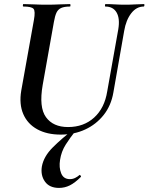

<svg xmlns="http://www.w3.org/2000/svg" viewBox="-20 -645 727 940"><path d="M559 -501Q568 -554 551 -583.5Q534 -613 496 -613Q493 -613 494 -619Q495 -625 496 -625Q519 -625 542.5 -623.5Q566 -622 594 -622Q619 -622 642.5 -623.5Q666 -625 684 -625Q688 -625 687 -619Q686 -613 684 -613Q648 -613 622.5 -580Q597 -547 588 -494L535 -192Q524 -128 487.5 -82Q451 -36 397 -11Q343 14 277 14Q210 14 162.5 -12Q115 -38 94 -86.5Q73 -135 84 -201L146 -547Q154 -591 144 -602Q134 -613 95 -613Q91 -613 92 -619Q93 -625 94 -625Q118 -625 147 -623.5Q176 -622 207 -622Q242 -622 271.5 -623.5Q301 -625 323 -625Q325 -625 325 -619Q325 -613 323 -613Q295 -613 279.5 -606Q264 -599 256.5 -583Q249 -567 244 -538L189 -229Q170 -120 205 -71.5Q240 -23 313 -23Q390 -23 441 -69.5Q492 -116 505 -198ZM269 275Q222 275 200 244Q178 213 185 170Q194 121 238 77Q282 33 343 -14L352 -7Q324 28 302 62.5Q280 97 274 138Q268 175 279.5 203.5Q291 232 322 232Q336 232 348 226Q360 220 369 212Q371 210 374.5 214.5Q378 219 376 221Q347 250 322 262.5Q297 275 269 275Z"/></svg>

Font: Cormorant
Style: Bold Italic
Weight: 700
Italic angle: -10°
Designer: Christian Thalmann (Catharsis Fonts)
Foundry: Catharsis Fonts
Version: Version 4.000